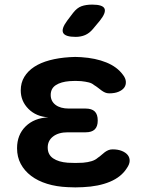

<svg xmlns="http://www.w3.org/2000/svg" viewBox="-20 -805 640 833"><path d="M513 -481Q525 -466 526 -451Q527 -436 519 -425Q511 -414 494.5 -407Q478 -400 454 -400Q444 -400 436 -403.5Q428 -407 420.5 -412.5Q413 -418 405.5 -424Q398 -430 388 -436Q379 -444 365 -447.5Q351 -451 332 -453Q319 -454 306.5 -454Q294 -454 282 -453Q244 -450 222 -435.5Q200 -421 200 -393Q200 -366 221 -350Q242 -334 279 -334H352Q378 -334 391 -321.5Q404 -309 404 -282Q404 -256 391 -243.5Q378 -231 352 -231H274Q234 -231 210.5 -213Q187 -195 187 -165Q187 -134 210.5 -118Q234 -102 274 -99Q290 -98 307 -98Q324 -98 340 -99Q362 -101 378 -106Q394 -111 405 -121Q413 -126 420.5 -133Q428 -140 435 -145Q442 -150 450 -153.5Q458 -157 469 -157Q492 -157 509 -150Q526 -143 534.5 -132Q543 -121 542.5 -106.5Q542 -92 530 -75Q506 -37 457 -16.5Q408 4 340 7Q324 8 307 8Q290 8 274 7Q225 5 184.5 -7.5Q144 -20 115 -42Q86 -64 70 -94Q54 -124 54 -162Q54 -220 91 -256.5Q128 -293 190 -296Q137 -299 103.5 -332.5Q70 -366 70 -413Q70 -446 85.5 -471.5Q101 -497 128.5 -515Q156 -533 195 -543.5Q234 -554 282 -557Q294 -558 306.5 -558Q319 -558 332 -557Q395 -553 441.5 -534Q488 -515 513 -481ZM383 -679Q368 -661 349.5 -653Q331 -645 308 -645Q263 -645 254 -662.5Q245 -680 272 -716L297 -749Q314 -771 333.5 -778Q353 -785 380 -785Q426 -785 433.5 -767.5Q441 -750 413 -715Z"/></svg>

Font: Maple Mono Normal NL
Style: Bold
Weight: 700
Monospace: yes
Designer: subframe7536
Version: Version 7.000